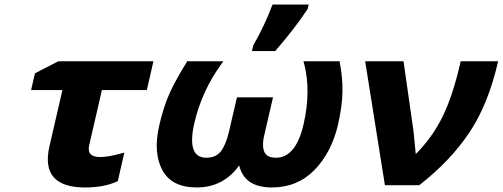

<svg xmlns="http://www.w3.org/2000/svg" viewBox="-20 -816 2215 846"><path d="M495 -16Q437 10 355 10Q156 10 198 -172L255 -419H117L134 -493L237 -546H656L627 -419H429L373 -176Q361 -124 422 -124Q456 -124 518 -141L528 -144L499 -18Z M1477 -541Q1490 -476 1489 -412Q1488 -348 1469 -265Q1440 -143 1365 -66.5Q1290 10 1178 10Q1057 10 1034 -87Q964 10 847 10Q736 10 695 -67Q654 -144 682 -265Q701 -347 727.5 -405.5Q754 -464 802 -541L804 -546H964L957 -536Q869 -416 836 -272Q802 -121 889 -121Q931 -121 953 -149Q975 -177 989 -236L1024 -387H1183L1148 -236Q1133 -181 1143 -151Q1153 -121 1196 -121Q1284 -121 1318 -270Q1351 -415 1320 -536L1317 -546H1477ZM1096 -615V-616Q1148 -708 1178 -789L1181 -796H1340L1335 -775L1334 -774Q1282 -695 1196 -595L1193 -591H1090Z M2175 -546 2173 -538Q2130 -354 2047.5 -231Q1965 -108 1830 -2L1828 0H1676L1589 -546H1758L1802 -238L1812 -137Q1887 -213 1931.5 -305Q1976 -397 2008 -538L2010 -546Z"/></svg>

Font: Passageway
Style: BdIt
Weight: 700
Foundry: Ascender Corporation
Version: Version 1.11